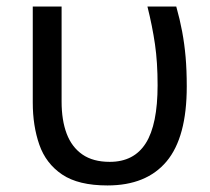

<svg xmlns="http://www.w3.org/2000/svg" viewBox="-20 -556 640 586"><path d="M308 10Q219 10 169.5 -23.5Q120 -57 100 -114.5Q80 -172 80 -243V-536H168V-246Q168 -189 183.5 -148Q199 -107 231.5 -84.5Q264 -62 315 -62Q389 -62 425 -119Q461 -176 461 -296Q461 -366 453 -421Q445 -476 430 -536H518Q529 -497 536 -459.5Q543 -422 546.5 -382Q550 -342 550 -292Q550 -137 488.5 -63.5Q427 10 308 10Z"/></svg>

Font: Noto Sans Mono
Style: Regular
Weight: 400
Designer: Monotype Design Team
Foundry: Monotype Imaging Inc.
Version: Version 2.014